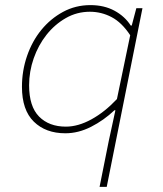

<svg xmlns="http://www.w3.org/2000/svg" viewBox="-20 -510 640 752"><path d="M370 222 406 42 432 -78H428Q387 -39 337 -13.5Q287 12 236 12Q159 12 112.5 -33.5Q66 -79 66 -170Q66 -233 86 -291Q106 -349 142 -393Q178 -437 227 -463.5Q276 -490 334 -490Q388 -490 428.5 -468Q469 -446 492 -410H496L514 -478H538L398 222ZM238 -14Q286 -14 338 -42.5Q390 -71 438 -122L490 -372Q457 -422 417 -443Q377 -464 332 -464Q281 -464 237.5 -439Q194 -414 162 -373.5Q130 -333 112 -281.5Q94 -230 94 -176Q94 -93 133 -53.5Q172 -14 238 -14Z"/></svg>

Font: Source Code Pro ExtraLight
Style: Italic
Weight: 200
Italic angle: -11°
Monospace: yes
Designer: Paul D. Hunt, Teo Tuominen
Foundry: Adobe Systems Incorporated
Version: Version 1.050;PS 1.000;hotconv 16.6.51;makeotf.lib2.5.65220